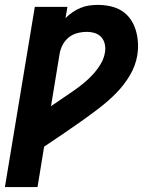

<svg xmlns="http://www.w3.org/2000/svg" viewBox="-33 -548 653 783"><path d="M-13 215 109 -520H242L234 -474Q248 -488 263.5 -498.5Q279 -509 296 -516Q313 -523 330.5 -525.5Q348 -528 366 -528Q392 -528 417.5 -522.5Q443 -517 464 -503.5Q485 -490 499 -470Q513 -450 520.5 -425.5Q528 -401 529.5 -375Q531 -349 527 -323Q520 -280 496.5 -240.5Q473 -201 441 -168.5Q409 -136 372.5 -108Q336 -80 298.5 -53.5Q261 -27 223.5 -1.5Q186 24 147 50L120 215ZM175 -115Q197 -130 219 -145Q241 -160 263 -175Q285 -190 306 -207Q327 -224 345 -243.5Q363 -263 377 -286Q391 -309 395 -334Q398 -351 394.5 -367.5Q391 -384 380.5 -396Q370 -408 354 -413Q338 -418 321 -418Q302 -418 282.5 -413Q263 -408 247.5 -395.5Q232 -383 222.5 -365Q213 -347 210 -328Z"/></svg>

Font: Iosevka Extrabold Extended
Style: Italic
Weight: 800
Width: 7
Italic angle: -9°
Monospace: yes
Designer: Belleve Invis
Foundry: Belleve Invis
Version: Version 32.5.0; ttfautohint (v1.8.4)